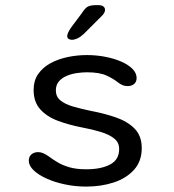

<svg xmlns="http://www.w3.org/2000/svg" viewBox="-20 -696 659 727"><path d="M306.2 10.5Q264.8 10.5 225.8 2.2Q186.8 -6 156 -20Q125.2 -34 107.1 -51.5Q89 -69 89 -87.2Q89 -102.7 98.8 -111.3Q108.7 -120 124.5 -120Q134 -120 143.2 -116.1Q152.5 -112.2 164.7 -103.8Q180.3 -92 199.2 -80.8Q218 -69.7 244 -62.3Q270 -55 306.5 -55Q362.5 -55 396.8 -73.1Q431.2 -91.2 431.2 -132Q431.2 -156.2 412.8 -171.2Q394.5 -186.2 363.2 -195.9Q331.8 -205.7 292.5 -213Q242.3 -222.7 200.2 -238.2Q158 -253.8 132.7 -281.8Q107.3 -309.7 107.3 -355.5Q107.3 -391 124.8 -416Q142.3 -441 171.4 -456.8Q200.5 -472.5 236.3 -480Q272.2 -487.5 308.7 -487.5Q345.2 -487.5 379 -480.9Q412.8 -474.3 439.5 -462.6Q466.2 -450.8 481.8 -435Q497.3 -419.2 497.3 -400.5Q497.3 -386 487.8 -378Q478.2 -370 463.3 -370Q453.2 -370 445.2 -373.2Q437.2 -376.3 427.2 -383.5Q413 -395.7 385.4 -409Q357.8 -422.3 309.5 -422.3Q291.5 -422.3 271 -419.3Q250.5 -416.3 232.3 -408.7Q214.2 -401 202.8 -387.6Q191.5 -374.2 191.5 -353.7Q191.5 -330 208.8 -315.8Q226 -301.7 255.7 -292.9Q285.3 -284.2 323.3 -276.3Q374.7 -266.7 418.8 -251.4Q463 -236.2 489.8 -208.8Q516.7 -181.5 516.7 -135Q516.7 -85.7 487.7 -53.3Q458.7 -21 410.9 -5.2Q363.2 10.5 306.2 10.5ZM251.8 -545.3Q246.3 -545.3 240.4 -548.4Q234.5 -551.5 234.5 -559.7Q234.5 -569.8 249 -591.5L290 -646.3Q301.5 -664.8 312.1 -670.7Q322.7 -676.5 342.7 -676.5H353.8Q364.7 -676.5 371.2 -671.7Q377.7 -666.8 377.7 -658.7Q377.7 -646.7 363.5 -633.7L297.2 -567.5Q284.2 -555.5 272.9 -550.4Q261.7 -545.3 251.8 -545.3Z"/></svg>

Font: Sono ExtraLight
Style: Regular
Weight: 200
Designer: Tyler Finck
Foundry: Tyler Finck
Version: Version 2.112